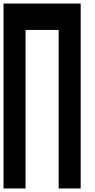

<svg xmlns="http://www.w3.org/2000/svg" viewBox="-20 -1050 540 1090"><path d="M0 20V-1030H438V20H313V-880H125V20Z"/></svg>

Font: 2P VHS
Style: Regular
Weight: 400
Designer: CodeMan38
Foundry: CodeMan38
Version: Version 3.000